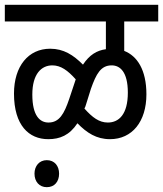

<svg xmlns="http://www.w3.org/2000/svg" viewBox="-20 -642 676 796"><path d="M0 -553H419V-438C382 -433 351 -415 324 -374C284 -414 244 -440 188 -440C98 -440 38 -368 38 -254C38 -122 100 -65 180 -65C228 -65 268 -81 301 -131C340 -91 380 -65 436 -65C528 -65 587 -138 587 -251C587 -352 549 -410 495 -431V-553H636V-622H0ZM337 -210 357 -274C379 -336 398 -371 443 -371C477 -371 510 -345 510 -258C510 -168 473 -134 427 -134C391 -134 363 -155 330 -192C333 -197 335 -203 337 -210ZM114 -250C114 -336 152 -371 197 -371C232 -371 261 -350 294 -313C292 -307 290 -301 288 -295L267 -232C246 -170 226 -134 181 -134C146 -134 114 -161 114 -250ZM123 78C123 111 143 134 174 134C206 134 225 111 225 78C225 46 206 22 174 22C143 22 123 46 123 78Z"/></svg>

Font: Noto Sans Devanagari UI Condensed
Style: Regular
Weight: 400
Width: 3
Designer: Jelle Bosma - Monotype Design Team
Foundry: Monotype Imaging Inc.
Version: Version 2.003